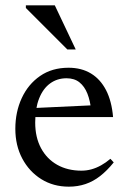

<svg xmlns="http://www.w3.org/2000/svg" viewBox="-20 -690 480 720"><path d="M237 -436Q285.5 -436 321 -414.5Q356.5 -393 377.8 -351.8Q399 -310.5 404 -251H98L99 -284.5L356 -296.5L322 -275.5Q318.5 -311.5 307.8 -338.8Q297 -366 278 -381.2Q259 -396.5 229.5 -396.5Q194.5 -396.5 168 -377.2Q141.5 -358 126.8 -321Q112 -284 112 -230.5Q112 -175 133.8 -134.5Q155.5 -94 194.5 -72Q233.5 -50 285.5 -50Q304.5 -50 322.8 -55Q341 -60 359 -70Q377 -80 394 -94.5L406.5 -81Q381.5 -50 355.5 -29.8Q329.5 -9.5 300.5 0.2Q271.5 10 238 10Q180 10 134.8 -18.2Q89.5 -46.5 63.5 -95.5Q37.5 -144.5 37.5 -207Q37.5 -270 61.5 -322Q85.5 -374 130.2 -405Q175 -436 237 -436ZM264 -504.5H232.5L77 -660V-670H185.5Z"/></svg>

Font: Newsreader Text
Style: Regular
Weight: 400
Designer: Hugues Gentile
Foundry: Production Type
Version: Version 1.001